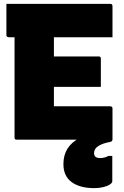

<svg xmlns="http://www.w3.org/2000/svg" viewBox="-20 -720 640 990"><path d="M13 -700H548Q553 -700 555 -699Q557 -698 558.5 -695Q560 -692 560 -689Q560 -648 560 -609Q560 -570 560 -528H25Q22 -528 19 -529.5Q16 -531 14.5 -533.5Q13 -536 13 -539Q13 -581 13 -620Q13 -659 13 -700ZM162 -429H489Q493 -429 495.5 -427.5Q498 -426 499 -423.5Q500 -421 500 -418Q500 -392 500 -368Q500 -344 500 -320.5Q500 -297 500 -272H162ZM66 0Q63 0 61 -0.5Q59 -1 57.5 -2.5Q56 -4 55.5 -6Q55 -8 55 -11Q55 -60 55 -119Q55 -178 55 -242.5Q55 -307 55 -374.5Q55 -442 55 -509Q55 -576 55 -639H267L258 -617Q258 -581 258 -545.5Q258 -510 258 -474Q258 -437 258 -399Q258 -361 258 -322.5Q258 -284 258 -246.5Q258 -209 258 -172H548Q554 -172 557 -169Q560 -166 560 -161Q560 -120 560 -80.5Q560 -41 560 0ZM495 -37Q509 -38 522.5 -31Q536 -24 560 0Q560 2 558 6Q556 10 547 12Q509 19 487 33Q465 47 465 69Q465 83 473 89Q481 95 496 95Q507 95 517.5 92.5Q528 90 539 84H559Q559 94 559 107Q559 120 559 144Q559 168 559 214Q559 228 531 239Q503 250 465 250Q392 250 349.5 219Q307 188 307 126Q307 80 328 46.5Q349 13 390.5 -8.5Q432 -30 495 -37Z"/></svg>

Font: Recursive Monospace Black
Style: Regular
Weight: 900
Version: Version 1.047